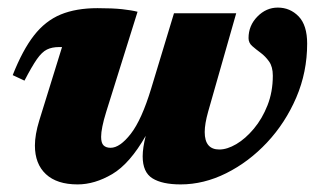

<svg xmlns="http://www.w3.org/2000/svg" viewBox="-20 -471 838 506"><path d="M438.5 -436H602.5L528.5 -176.5Q519.5 -144.5 519.5 -123Q519.5 -77 558 -77Q578.5 -77 602.8 -91.2Q627 -105.5 649 -131.8Q671 -158 685 -193.5Q699 -229 699 -271.5Q699 -295 689.2 -308.8Q679.5 -322.5 667 -331.8Q654.5 -341 644.8 -349.5Q635 -358 635 -370.5Q635 -403.5 658.2 -427.2Q681.5 -451 712 -451Q744.5 -451 767 -427.8Q789.5 -404.5 789.5 -356Q789.5 -281 760.8 -214Q732 -147 683.8 -95.5Q635.5 -44 576.2 -14.5Q517 15 456 15Q407.5 15 381.8 -1Q356 -17 356 -59Q356 -81 364 -113Q322 -39.5 275.8 -12.2Q229.5 15 184.5 15Q130 15 101 -12Q72 -39 72 -87.5Q72 -116 83.5 -153.5L143.5 -347H136Q117 -347 103.8 -340.5Q90.5 -334 77.2 -315Q64 -296 44.5 -258.5L13.5 -273Q39.5 -339 69.5 -377.5Q99.5 -416 140 -432.8Q180.5 -449.5 237 -449.5Q276.5 -449.5 301.8 -446.8Q327 -444 342.5 -440L260 -176.5Q253 -154 249.8 -137.8Q246.5 -121.5 246.5 -110.5Q246.5 -94 253 -87.8Q259.5 -81.5 271.5 -81.5Q296 -81.5 324.8 -118.5Q353.5 -155.5 378.5 -238Z"/></svg>

Font: Newsreader Text ExtraBold
Style: Italic
Weight: 800
Italic angle: -17°
Designer: Hugues Gentile
Foundry: Production Type
Version: Version 1.001